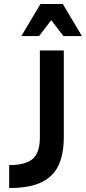

<svg xmlns="http://www.w3.org/2000/svg" viewBox="-20 -933 431 963"><path d="M26 10V-105Q107 -105 143.5 -135.5Q180 -166 180 -244V-680H300V-244Q300 -166 276 -109Q252 -52 192.5 -21Q133 10 26 10ZM298 -752 237 -832 176 -752H87L183 -913H295L391 -752Z"/></svg>

Font: Inria Sans
Style: Bold
Weight: 700
Designer: Black Foundry Team
Foundry: Black Foundry
Version: Version 1.2; ttfautohint (v1.8.3)